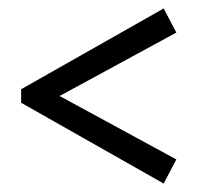

<svg xmlns="http://www.w3.org/2000/svg" viewBox="-20 -509 494 454"><path d="M397 -132 367 -75 30 -266V-298L367 -489L397 -432L121 -282Z"/></svg>

Font: Piazzolla 24pt Medium
Style: Regular
Weight: 500
Designer: Juan Pablo del Peral
Foundry: Huerta Tipografica
Version: Version 2.005